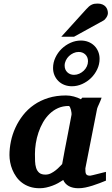

<svg xmlns="http://www.w3.org/2000/svg" viewBox="-20 -1027 616 1060"><path d="M375 -394Q375.5 -396 374.8 -403.8Q374 -411.6 371.8 -420.2Q369.6 -428.7 366.5 -435.3Q363.3 -441.9 358.9 -441.9Q326.7 -441.9 300.5 -430.2Q274.4 -418.5 253.7 -398.4Q232.9 -378.4 217.8 -352.1Q202.6 -325.7 192.6 -296.1Q182.6 -266.6 177.7 -235.8Q172.9 -205.1 172.9 -176.8Q172.9 -156.7 173.6 -136.7Q174.3 -116.7 179.4 -100.1Q184.6 -83.5 196.5 -73.2Q208.5 -63 231 -63Q247.1 -63 261.5 -70.3Q275.9 -77.6 287.8 -87.2Q299.8 -96.7 308.8 -106.4Q317.9 -116.2 323.2 -121.1Q326.7 -141.1 328.9 -152.1Q331.1 -163.1 332.8 -173.1Q334.5 -183.1 336.9 -195.8Q339.4 -208.5 344 -232.2Q348.6 -255.9 356 -294.2Q363.3 -332.5 375 -394ZM564.9 -29.8Q547.9 -22.9 529.1 -15.6Q510.3 -8.3 490.7 -2.2Q471.2 3.9 451.7 8.1Q432.1 12.2 413.1 12.2Q381.3 12.2 360.1 0.5Q338.9 -11.2 329.1 -33.2Q315.9 -24.4 300.8 -16.1Q285.6 -7.8 269 -1.7Q252.4 4.4 234.9 8.3Q217.3 12.2 199.2 12.2Q168.5 12.2 144 3.9Q119.6 -4.4 101.1 -18.6Q82.5 -32.7 69.6 -51.3Q56.6 -69.8 48.3 -90.1Q40 -110.4 36.1 -131.3Q32.2 -152.3 32.2 -170.9Q32.2 -208 40.3 -246.8Q48.3 -285.6 65.2 -322.3Q82 -358.9 107.4 -391.4Q132.8 -423.8 167.5 -448Q202.1 -472.2 246.3 -486.1Q290.5 -500 344.2 -500Q366.2 -500 387.9 -494.1Q409.7 -488.3 426.8 -479L434.1 -487.8H541Q538.6 -480.5 534.7 -471.2Q530.8 -461.9 526.9 -453.1Q522.9 -444.3 519.8 -437.3Q516.6 -430.2 516.1 -426.8L451.2 -97.2Q451.2 -85.9 451.9 -78.1Q452.6 -70.3 455.6 -65.7Q458.5 -61 463.9 -59.1Q469.2 -57.1 478 -57.1Q480 -57.1 492.4 -60.1Q504.9 -63 519.8 -66.9Q534.7 -70.8 547.9 -74Q561 -77.1 564.9 -78.1ZM465.8 -689Q465.8 -711.9 451.2 -726.1Q436.5 -740.2 414.1 -740.2Q399.4 -740.2 385.5 -733.9Q371.6 -727.5 360.8 -717.3Q350.1 -707 343.5 -693.4Q336.9 -679.7 336.9 -665Q336.9 -642.1 351.8 -627.9Q366.7 -613.8 388.7 -613.8Q403.8 -613.8 417.7 -620.1Q431.6 -626.5 442.4 -636.7Q453.1 -647 459.5 -660.6Q465.8 -674.3 465.8 -689ZM529.8 -702.1Q529.8 -671.9 516.8 -644.5Q503.9 -617.2 482.7 -596.4Q461.4 -575.7 433.8 -563.2Q406.2 -550.8 377 -550.8Q355 -550.8 335.9 -558.1Q316.9 -565.4 303 -578.9Q289.1 -592.3 281 -610.8Q272.9 -629.4 272.9 -651.9Q272.9 -681.6 285.9 -709.2Q298.8 -736.8 320.3 -757.6Q341.8 -778.3 369.4 -790.8Q397 -803.2 426.8 -803.2Q448.7 -803.2 467.8 -795.7Q486.8 -788.1 500.5 -774.7Q514.2 -761.2 522 -742.7Q529.8 -724.1 529.8 -702.1ZM575.7 -954.6Q575.7 -949.7 573.7 -943.6Q571.8 -937.5 568.1 -931.6Q564.5 -925.8 559.8 -920.7Q555.2 -915.5 549.3 -912.6L388.7 -824.2H318.4L455.6 -975.6Q463.9 -984.9 470.9 -991Q478 -997.1 485.4 -1000.7Q492.7 -1004.4 500.5 -1005.9Q508.3 -1007.3 518.6 -1007.3Q534.7 -1007.3 545.7 -1002.4Q556.6 -997.6 563.2 -990Q569.8 -982.4 572.8 -972.9Q575.7 -963.4 575.7 -954.6Z"/></svg>

Font: Charis SIL
Style: Bold Italic
Weight: 700
Italic angle: -11°
Foundry: SIL International
Version: Version 4.112